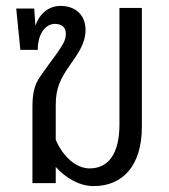

<svg xmlns="http://www.w3.org/2000/svg" viewBox="-20 -621 572 651"><path d="M297 10C398 10 461 -61 461 -191V-594H385V-199C385 -99 347 -50 284 -50C241 -50 196 -85 169 -147V-265C169 -321 184 -353 217 -400C248 -444 270 -476 270 -520C270 -567 239 -601 185 -601C144 -601 113 -573 100 -534L96 -592H35L49 -452H108C108 -508 135 -540 166 -540C192 -540 205 -526 203 -502C202 -483 192 -468 173 -440C155 -416 139 -394 118 -364C94 -331 90 -299 90 -255V0H169V-55C204 -16 251 10 297 10Z"/></svg>

Font: Vanilla Cream Book
Style: Regular
Weight: 400
Designer: Jeremy Tribby, Jinavaṁso
Foundry: Tribby Type
Version: Version 1.422;Glyphs 3.1.2 (3151)